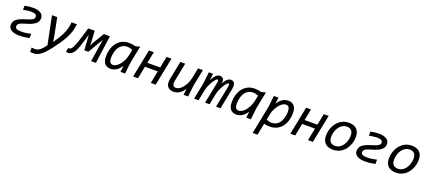

<svg xmlns="http://www.w3.org/2000/svg" viewBox="70 -1726 7007 3155"><g transform="rotate(20 3573.5 -148.0)"><path d="M231.9 -273.9Q283.2 -289.1 314 -301.3Q344.7 -313.5 361.1 -324.7Q377.4 -335.9 382.8 -347.9Q388.2 -359.9 388.2 -374Q388.2 -386.2 382.8 -396.5Q377.4 -406.7 365.5 -413.6Q353.5 -420.4 334 -424.3Q314.5 -428.2 286.1 -428.2Q259.8 -428.2 225.6 -423.6Q191.4 -418.9 152.3 -410.2V-481.9Q193.8 -491.2 232.7 -495.1Q271.5 -499 299.8 -499Q351.6 -499 386.2 -488.5Q420.9 -478 441.7 -461.2Q462.4 -444.3 471.2 -423.3Q480 -402.3 480 -381.8Q480 -351.1 467.8 -326.4Q455.6 -301.8 431.6 -282Q407.7 -262.2 373 -246.3Q338.4 -230.5 293.9 -217.8Q245.1 -204.1 214.8 -192.6Q184.6 -181.2 167.7 -169.7Q150.9 -158.2 145 -145Q139.2 -131.8 139.2 -115.2Q139.2 -90.3 165.3 -77.1Q191.4 -64 248 -64Q290.5 -64 331.3 -70.1Q372.1 -76.2 413.1 -85.9V-10.7Q368.7 -1 323.7 3.9Q278.8 8.8 229 8.8Q197.3 8.8 165 2.7Q132.8 -3.4 106.4 -16.8Q80.1 -30.3 63.5 -52.5Q46.9 -74.7 46.9 -106.9Q46.9 -134.8 55.9 -158.4Q64.9 -182.1 86.4 -202.6Q107.9 -223.1 143.6 -240.7Q179.2 -258.3 231.9 -273.9Z M900.9 -98.1Q857.9 -36.6 822.3 9.5Q786.6 55.7 756.1 89.4Q725.6 123 699 144.8Q672.4 166.5 647.5 179.7Q622.6 192.9 598.1 198Q573.7 203.1 547.9 203.1Q535.2 203.1 523.9 202.4Q512.7 201.7 498 200.2V123Q511.2 125.5 525.4 126.7Q539.6 127.9 553.7 127.9Q577.1 127.9 597.9 121.1Q618.7 114.3 639.4 98.9Q660.2 83.5 681.9 59.1Q703.6 34.7 729 0L629.9 -490.2H721.7L785.6 -166L797.9 -82Q833.5 -133.3 859.6 -176Q885.7 -218.8 904.5 -254.9Q923.3 -291 935.3 -322Q947.3 -353 954.8 -381.1Q962.4 -409.2 966.3 -435.8Q970.2 -462.4 972.7 -490.2H1065.9Q1060.1 -442.4 1050 -398.7Q1040 -355 1021.5 -309.3Q1002.9 -263.7 973.9 -212.4Q944.8 -161.1 900.9 -98.1Z M1575.7 0H1491.7L1539.6 -306.2L1553.7 -395L1520.5 -338.9L1396.5 -129.9H1325.7L1313.5 -330.1L1308.6 -395L1280.8 -299.8Q1256.3 -217.3 1236.1 -160.2Q1215.8 -103 1190.9 -64.7Q1166 -26.4 1132.8 -9.5Q1099.6 7.3 1050.8 -3.9L1064.5 -74.2Q1081.5 -72.3 1095.5 -76.9Q1109.4 -81.5 1122.6 -97.4Q1135.7 -113.3 1149.7 -142.3Q1163.6 -171.4 1179.9 -218Q1196.3 -264.6 1216.6 -331.5Q1236.8 -398.4 1263.7 -490.2H1376.5L1388.7 -289.1V-234.9L1418.5 -293L1536.6 -490.2H1642.6Z M1975.6 -496.1Q2007.3 -496.1 2036.1 -491.9Q2064.9 -487.8 2091.3 -480L2168.5 -499L2113.3 -225.1Q2111.3 -215.8 2109.1 -200.7Q2106.9 -185.5 2104 -159.9Q2101.1 -134.3 2096.7 -95.5Q2092.3 -56.6 2086.4 0H2006.3L2018.6 -112.8Q1984.9 -54.2 1936.8 -22.7Q1888.7 8.8 1832.5 8.8Q1797.4 8.8 1771.2 -2.9Q1745.1 -14.6 1728 -36.4Q1710.9 -58.1 1702.6 -88.4Q1694.3 -118.7 1694.3 -155.8Q1694.3 -226.1 1712.6 -287.8Q1731 -349.6 1766.6 -396Q1802.2 -442.4 1854.7 -469.2Q1907.2 -496.1 1975.6 -496.1ZM1780.3 -164.1Q1780.3 -117.7 1796.4 -91.3Q1812.5 -64.9 1848.6 -64.9Q1869.6 -64.9 1890.6 -74.7Q1911.6 -84.5 1931.6 -101.6Q1951.7 -118.7 1969.5 -141.8Q1987.3 -165 2002.2 -191.7Q2017.1 -218.3 2027.8 -247.3Q2038.6 -276.4 2044.4 -305.2L2064.5 -405.8Q2041.5 -415.5 2017.3 -421.1Q1993.2 -426.8 1972.7 -426.8Q1932.6 -426.8 1902.8 -413.1Q1873 -399.4 1851.6 -377.4Q1830.1 -355.5 1816.4 -327.4Q1802.7 -299.3 1794.7 -270Q1786.6 -240.7 1783.4 -212.9Q1780.3 -185.1 1780.3 -164.1Z M2621.1 0H2536.1L2579.1 -216.8H2355L2312 0H2227.1L2325.2 -490.2H2410.2L2370.1 -291H2594.2L2634.3 -490.2H2719.2Z M3215.8 -225.1Q3213.9 -215.8 3211.7 -200.7Q3209.5 -185.5 3206.5 -159.9Q3203.6 -134.3 3199.2 -95.5Q3194.8 -56.6 3189 0H3108.9L3121.1 -112.8Q3087.4 -54.2 3039.8 -22.7Q2992.2 8.8 2936 8.8Q2858.4 8.8 2825.9 -38.1Q2793.5 -85 2812 -175.8L2875 -490.2H2960L2897 -176.8Q2884.8 -117.7 2898.7 -90.8Q2912.6 -64 2952.1 -64Q2973.1 -64 2993.9 -73.7Q3014.6 -83.5 3034.4 -100.8Q3054.2 -118.2 3072 -141.4Q3089.8 -164.6 3104.7 -191.4Q3119.6 -218.3 3130.4 -247.3Q3141.1 -276.4 3147 -305.2L3184.1 -490.2H3269Z M3676.8 0 3745.6 -342.8Q3751 -369.6 3752.9 -386.2Q3754.9 -402.8 3754.2 -412.1Q3753.4 -421.4 3750.2 -424.8Q3747.1 -428.2 3741.7 -428.2Q3731.9 -428.2 3719 -417Q3706.1 -405.8 3691.9 -387.2Q3677.7 -368.7 3663.6 -344.5Q3649.4 -320.3 3637 -294.2Q3624.5 -268.1 3615.2 -242.4Q3606 -216.8 3602.1 -194.8L3563 0H3484.9L3553.7 -342.8Q3559.1 -369.6 3561 -386.2Q3563 -402.8 3562.3 -412.1Q3561.5 -421.4 3558.3 -424.8Q3555.2 -428.2 3549.8 -428.2Q3540 -428.2 3527.1 -417Q3514.2 -405.8 3500 -387.2Q3485.8 -368.7 3471.4 -344.5Q3457 -320.3 3444.8 -294.2Q3432.6 -268.1 3423.3 -242.4Q3414.1 -216.8 3409.7 -194.8L3370.6 0H3293L3345.7 -265.1Q3347.7 -274.4 3349.9 -289.6Q3352.1 -304.7 3355.2 -330.3Q3358.4 -356 3362.8 -394.8Q3367.2 -433.6 3373 -490.2H3445.8L3433.6 -377Q3447.3 -401.9 3461.9 -423.8Q3476.6 -445.8 3492.4 -462.6Q3508.3 -479.5 3526.4 -489.3Q3544.4 -499 3564.9 -499Q3589.8 -499 3606.2 -489.3Q3622.6 -479.5 3630.1 -462.9Q3637.7 -446.3 3636.7 -424.1Q3635.7 -401.9 3626 -377Q3639.6 -401.9 3654.1 -423.8Q3668.5 -445.8 3684.3 -462.6Q3700.2 -479.5 3718.3 -489.3Q3736.3 -499 3756.8 -499Q3805.7 -499 3822.5 -462.2Q3839.4 -425.3 3823.7 -347.2L3754.9 0Z M4174.8 -496.1Q4206.5 -496.1 4235.4 -491.9Q4264.2 -487.8 4290.5 -480L4367.7 -499L4312.5 -225.1Q4310.5 -215.8 4308.3 -200.7Q4306.2 -185.5 4303.2 -159.9Q4300.3 -134.3 4295.9 -95.5Q4291.5 -56.6 4285.6 0H4205.6L4217.8 -112.8Q4184.1 -54.2 4136 -22.7Q4087.9 8.8 4031.7 8.8Q3996.6 8.8 3970.5 -2.9Q3944.3 -14.6 3927.2 -36.4Q3910.2 -58.1 3901.9 -88.4Q3893.6 -118.7 3893.6 -155.8Q3893.6 -226.1 3911.9 -287.8Q3930.2 -349.6 3965.8 -396Q4001.5 -442.4 4054 -469.2Q4106.4 -496.1 4174.8 -496.1ZM3979.5 -164.1Q3979.5 -117.7 3995.6 -91.3Q4011.7 -64.9 4047.9 -64.9Q4068.8 -64.9 4089.8 -74.7Q4110.8 -84.5 4130.9 -101.6Q4150.9 -118.7 4168.7 -141.8Q4186.5 -165 4201.4 -191.7Q4216.3 -218.3 4227.1 -247.3Q4237.8 -276.4 4243.7 -305.2L4263.7 -405.8Q4240.7 -415.5 4216.6 -421.1Q4192.4 -426.8 4171.9 -426.8Q4131.8 -426.8 4102.1 -413.1Q4072.3 -399.4 4050.8 -377.4Q4029.3 -355.5 4015.6 -327.4Q4002 -299.3 3993.9 -270Q3985.8 -240.7 3982.7 -212.9Q3979.5 -185.1 3979.5 -164.1Z M4620.6 5.9Q4585 5.9 4560.8 2.9Q4536.6 0 4515.6 -5.9L4474.6 200.2H4389.6L4482.4 -265.1Q4484.4 -274.4 4486.6 -289.6Q4488.8 -304.7 4491.9 -330.3Q4495.1 -356 4499.3 -394.8Q4503.4 -433.6 4509.3 -490.2H4589.4L4577.6 -377Q4611.3 -436 4659.2 -467.5Q4707 -499 4763.7 -499Q4798.8 -499 4824.7 -487.1Q4850.6 -475.1 4867.7 -453.6Q4884.8 -432.1 4893.1 -401.6Q4901.4 -371.1 4901.4 -334Q4901.4 -263.7 4883.1 -201.9Q4864.7 -140.1 4829.1 -94Q4793.5 -47.9 4741 -21Q4688.5 5.9 4620.6 5.9ZM4815.4 -326.2Q4815.4 -373 4799.6 -398.9Q4783.7 -424.8 4747.6 -424.8Q4726.6 -424.8 4705.6 -415Q4684.6 -405.3 4664.6 -388.2Q4644.5 -371.1 4626.5 -347.9Q4608.4 -324.7 4593.8 -298.1Q4579.1 -271.5 4568.1 -242.7Q4557.1 -213.9 4551.3 -185.1L4531.2 -84Q4554.2 -74.2 4578.6 -68.6Q4603 -63 4623.5 -63Q4663.6 -63 4693.4 -76.7Q4723.1 -90.3 4744.4 -112.3Q4765.6 -134.3 4779.3 -162.6Q4793 -190.9 4801 -220.2Q4809.1 -249.5 4812.3 -277.1Q4815.4 -304.7 4815.4 -326.2Z M5370.1 0H5285.2L5328.1 -216.8H5104L5061 0H4976.1L5074.2 -490.2H5159.2L5119.1 -291H5343.3L5383.3 -490.2H5468.3Z M5723.1 8.8Q5635.3 8.8 5586.2 -36.4Q5537.1 -81.5 5537.1 -171.9Q5537.1 -212.4 5545.7 -252.2Q5554.2 -292 5570.8 -328.4Q5587.4 -364.7 5611.8 -396Q5636.2 -427.2 5668 -450.2Q5699.7 -473.1 5738 -486.1Q5776.4 -499 5821.3 -499Q5865.2 -499 5899.7 -487.5Q5934.1 -476.1 5957.8 -453.4Q5981.4 -430.7 5994.1 -396.7Q6006.8 -362.8 6006.8 -317.9Q6006.8 -277.8 5998.3 -238Q5989.7 -198.2 5973.1 -161.9Q5956.5 -125.5 5932.1 -94.2Q5907.7 -63 5876.2 -40Q5844.7 -17.1 5806.2 -4.2Q5767.6 8.8 5723.1 8.8ZM5919.9 -309.1Q5919.9 -368.2 5892.1 -397.5Q5864.3 -426.8 5811 -426.8Q5780.8 -426.8 5754.9 -416.3Q5729 -405.8 5708.3 -387.5Q5687.5 -369.1 5671.6 -345Q5655.8 -320.8 5645.3 -293.7Q5634.8 -266.6 5629.4 -237.5Q5624 -208.5 5624 -181.2Q5624 -122.1 5651.9 -92.5Q5679.7 -63 5732.9 -63Q5763.7 -63 5789.3 -73.5Q5814.9 -84 5835.7 -102.3Q5856.4 -120.6 5872.3 -144.8Q5888.2 -168.9 5898.7 -196.3Q5909.2 -223.6 5914.6 -252.7Q5919.9 -281.7 5919.9 -309.1Z M6279.8 -273.9Q6331.1 -289.1 6361.8 -301.3Q6392.6 -313.5 6408.9 -324.7Q6425.3 -335.9 6430.7 -347.9Q6436 -359.9 6436 -374Q6436 -386.2 6430.7 -396.5Q6425.3 -406.7 6413.3 -413.6Q6401.4 -420.4 6381.8 -424.3Q6362.3 -428.2 6334 -428.2Q6307.6 -428.2 6273.4 -423.6Q6239.3 -418.9 6200.2 -410.2V-481.9Q6241.7 -491.2 6280.5 -495.1Q6319.3 -499 6347.7 -499Q6399.4 -499 6434.1 -488.5Q6468.8 -478 6489.5 -461.2Q6510.3 -444.3 6519 -423.3Q6527.8 -402.3 6527.8 -381.8Q6527.8 -351.1 6515.6 -326.4Q6503.4 -301.8 6479.5 -282Q6455.6 -262.2 6420.9 -246.3Q6386.2 -230.5 6341.8 -217.8Q6293 -204.1 6262.7 -192.6Q6232.4 -181.2 6215.6 -169.7Q6198.7 -158.2 6192.9 -145Q6187 -131.8 6187 -115.2Q6187 -90.3 6213.1 -77.1Q6239.3 -64 6295.9 -64Q6338.4 -64 6379.2 -70.1Q6419.9 -76.2 6460.9 -85.9V-10.7Q6416.5 -1 6371.6 3.9Q6326.7 8.8 6276.9 8.8Q6245.1 8.8 6212.9 2.7Q6180.7 -3.4 6154.3 -16.8Q6127.9 -30.3 6111.3 -52.5Q6094.7 -74.7 6094.7 -106.9Q6094.7 -134.8 6103.8 -158.4Q6112.8 -182.1 6134.3 -202.6Q6155.8 -223.1 6191.4 -240.7Q6227.1 -258.3 6279.8 -273.9Z M6822.8 8.8Q6734.9 8.8 6685.8 -36.4Q6636.7 -81.5 6636.7 -171.9Q6636.7 -212.4 6645.3 -252.2Q6653.8 -292 6670.4 -328.4Q6687 -364.7 6711.4 -396Q6735.8 -427.2 6767.6 -450.2Q6799.3 -473.1 6837.6 -486.1Q6876 -499 6920.9 -499Q6964.8 -499 6999.3 -487.5Q7033.7 -476.1 7057.4 -453.4Q7081.1 -430.7 7093.8 -396.7Q7106.4 -362.8 7106.4 -317.9Q7106.4 -277.8 7097.9 -238Q7089.4 -198.2 7072.8 -161.9Q7056.2 -125.5 7031.7 -94.2Q7007.3 -63 6975.8 -40Q6944.3 -17.1 6905.8 -4.2Q6867.2 8.8 6822.8 8.8ZM7019.5 -309.1Q7019.5 -368.2 6991.7 -397.5Q6963.9 -426.8 6910.6 -426.8Q6880.4 -426.8 6854.5 -416.3Q6828.6 -405.8 6807.9 -387.5Q6787.1 -369.1 6771.2 -345Q6755.4 -320.8 6744.9 -293.7Q6734.4 -266.6 6729 -237.5Q6723.6 -208.5 6723.6 -181.2Q6723.6 -122.1 6751.5 -92.5Q6779.3 -63 6832.5 -63Q6863.3 -63 6888.9 -73.5Q6914.6 -84 6935.3 -102.3Q6956.1 -120.6 6971.9 -144.8Q6987.8 -168.9 6998.3 -196.3Q7008.8 -223.6 7014.2 -252.7Q7019.5 -281.7 7019.5 -309.1Z"/></g></svg>

Font: Code New Roman
Style: Italic
Weight: 400
Italic angle: -11°
Monospace: yes
Designer: Sam Radian
Foundry: Code New Roman
Version: Version 1.508 October 19, 2014